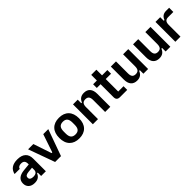

<svg xmlns="http://www.w3.org/2000/svg" viewBox="368 -2163 3651 3651"><g transform="rotate(-45 2193.5 -338.0)"><path d="M203 10Q124 10 79 -31Q34 -72 34 -143Q34 -216 83 -257.5Q132 -299 226 -308L369 -322V-234L268 -225Q219 -220 197.5 -205Q176 -190 176 -161V-152Q176 -124 199.5 -108.5Q223 -93 265 -93Q369 -93 369 -177V-247V-262V-338Q369 -390 347 -414Q325 -438 278 -438Q247 -438 227.5 -429Q208 -420 199 -408.5Q190 -397 190 -387V-383H49Q86 -544 281 -544Q392 -544 449.5 -492Q507 -440 507 -340V0H380V-91H361Q343 -42 304 -16Q265 10 203 10Z M756 0 563 -534H705L828 -167H847L971 -534H1106L914 0Z M1401 10Q1276 10 1205.5 -62Q1135 -134 1135 -267Q1135 -400 1205.5 -472Q1276 -544 1401 -544Q1526 -544 1596 -472Q1666 -400 1666 -267Q1666 -134 1596 -62Q1526 10 1401 10ZM1401.2 -96Q1463 -96 1491.5 -130.5Q1520 -164.9 1520 -238V-296Q1520 -369.1 1491.5 -403.5Q1463 -438 1401.2 -438Q1340.1 -438 1310.5 -403.5Q1281 -369.1 1281 -296V-238Q1281 -164.9 1310.5 -130.5Q1340.1 -96 1401.2 -96Z M1771 0V-534H1898V-439H1917Q1936 -490 1974 -517Q2012 -544 2071 -544Q2154 -544 2197 -494Q2240 -444 2240 -348V0H2101V-322Q2101 -382 2078 -410Q2055 -438 2005 -438Q1956 -438 1932.5 -410Q1909 -382 1909 -322V0Z M2499 0Q2413 0 2413 -86V-686H2552V-99H2695V0ZM2312 -435V-534H2695V-435Z M2957 10Q2875 10 2831.5 -40Q2788 -90 2788 -186V-534H2927V-212Q2927 -151.5 2950 -123.8Q2973 -96 3022.2 -96Q3072 -96 3095 -123.8Q3118 -151.5 3118 -212V-534H3257V0H3130V-95H3111Q3092 -44 3054 -17Q3016 10 2957 10Z M3555 10Q3473 10 3429.5 -40Q3386 -90 3386 -186V-534H3525V-212Q3525 -151.5 3548 -123.8Q3571 -96 3620.2 -96Q3670 -96 3693 -123.8Q3716 -151.5 3716 -212V-534H3855V0H3728V-95H3709Q3690 -44 3652 -17Q3614 10 3555 10Z M3989 0V-534H4116V-438H4135Q4154 -489 4189.5 -515Q4225 -541 4282 -541H4363V-428H4223Q4174 -428 4150.5 -401Q4127 -374 4127 -315V0Z"/></g></svg>

Font: Mozilla Text ExtraLight
Style: Regular
Weight: 200
Designer: Studio DRAMA
Foundry: Studio DRAMA
Version: Version 1.000